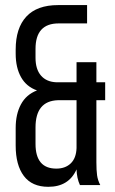

<svg xmlns="http://www.w3.org/2000/svg" viewBox="-20 -720 448 747"><path d="M41 -153.8V-222.2Q41 -275.9 61.5 -314Q82 -352.1 124 -368.2Q82.5 -382.8 61.8 -419.9Q41 -457 41 -511.2V-526.9Q41 -610.8 82.5 -655.5Q124 -700.2 206.1 -700.2H318.8V-628.9H208Q118.2 -628.9 118.2 -529.8V-495.1Q118.2 -450.7 139.4 -426Q160.6 -401.4 199.2 -399.9H277.8V-478H355V-399.9H389.2V-330.1H355V-88.9Q355 -57.6 357.7 -38.1Q360.4 -18.6 370.1 0H291Q278.8 -26.4 277.8 -61Q247.6 6.8 168 6.8Q104.5 6.8 72.8 -35.4Q41 -77.6 41 -153.8ZM118.2 -160.2Q118.2 -64 199.2 -64Q233.9 -64 255.1 -84.2Q276.4 -104.5 277.8 -144V-330.1H205.1Q118.2 -327.1 118.2 -224.1Z"/></svg>

Font: Bebas Neue Regular
Style: Regular
Weight: 400
Designer: Ryoichi Tsunekawa
Foundry: Ryoichi Tsunekawa
Version: Version 001.003